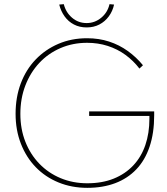

<svg xmlns="http://www.w3.org/2000/svg" viewBox="-20 -894 806 924"><path d="M400 10Q325 10 261.5 -16Q198 -42 152 -89.5Q106 -137 80.5 -202.5Q55 -268 55 -346Q55 -426 80 -492.5Q105 -559 151.5 -607.5Q198 -656 261 -683Q324 -710 399 -710Q456 -710 505 -694Q554 -678 595 -648.5Q636 -619 668 -580L651 -564Q622 -602 583.5 -630Q545 -658 498.5 -673Q452 -688 399 -688Q330 -688 271 -662.5Q212 -637 169 -591Q126 -545 102 -482.5Q78 -420 78 -346Q78 -273 102 -212Q126 -151 169.5 -106Q213 -61 272 -36.5Q331 -12 400 -12Q472 -12 527.5 -34.5Q583 -57 621.5 -98Q660 -139 679.5 -196Q699 -253 699 -322V-341L705 -336H409V-358H722Q722 -352 722 -348.5Q722 -345 722 -343Q722 -341 722 -339Q722 -254 700 -188.5Q678 -123 636 -79Q594 -35 534.5 -12.5Q475 10 400 10ZM397 -762Q363 -762 336 -776Q309 -790 291 -815Q273 -840 265 -872L287 -874Q297 -834 327 -808.5Q357 -783 397 -783Q436 -783 467 -808.5Q498 -834 507 -874L529 -872Q522 -840 503.5 -815Q485 -790 458 -776Q431 -762 397 -762Z"/></svg>

Font: Lexend Deca Thin
Style: Regular
Weight: 250
Designer: Bonnie Shaver-Troup, Thomas Jockin
Foundry: Lexend
Version: Version 1.007